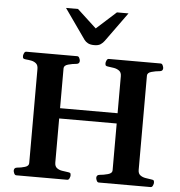

<svg xmlns="http://www.w3.org/2000/svg" viewBox="-62 -1014 1006 1073"><g transform="rotate(5 441.5 -478.0)"><path d="M69.3 0Q61 0 56.9 -9.8Q52.7 -19.5 52.7 -24.9Q52.7 -41 68.8 -43Q92.8 -44.9 114 -51.5Q135.3 -58.1 135.3 -74.2V-602.5Q135.3 -623.5 124 -633.1Q112.8 -642.6 96.9 -645.8Q81.1 -648.9 65.9 -649.9Q55.7 -650.9 52 -654.1Q48.3 -657.2 48.3 -668Q48.3 -673.3 52.5 -683.1Q56.6 -692.9 64.9 -692.9H350.6Q358.9 -692.9 363 -683.1Q367.2 -673.3 367.2 -668Q367.2 -651.9 351.1 -649.9Q326.7 -647.9 303.5 -641.4Q280.3 -634.8 280.3 -618.7V-90.3Q280.3 -69.3 292.5 -59.8Q304.7 -50.3 322 -47.6Q339.4 -44.9 354 -43Q364.3 -42 367.9 -39.1Q371.6 -36.1 371.6 -24.9Q371.6 -19.5 367.4 -9.8Q363.3 0 355 0ZM532.2 0Q523.9 0 519.8 -9.8Q515.6 -19.5 515.6 -24.9Q515.6 -41 531.7 -43Q555.7 -44.9 579.3 -51.5Q603 -58.1 603 -74.2V-602.5Q603 -623.5 590.6 -632.8Q578.1 -642.1 561 -645.3Q543.9 -648.4 528.8 -649.9Q518.6 -650.9 514.9 -654.1Q511.2 -657.2 511.2 -668Q511.2 -673.3 515.4 -683.1Q519.5 -692.9 527.8 -692.9H818.4Q826.7 -692.9 830.8 -683.1Q835 -673.3 835 -668Q835 -651.9 818.8 -649.9Q794.4 -647.9 771.2 -641.4Q748 -634.8 748 -618.7V-90.3Q748 -69.3 760.3 -60.1Q772.5 -50.8 789.8 -47.9Q807.1 -44.9 821.8 -43Q832 -42 835.7 -39.1Q839.4 -36.1 839.4 -24.9Q839.4 -19.5 835.2 -9.8Q831.1 0 822.8 0ZM246.1 -337.4V-395H635.7V-337.4ZM439.9 -762.7Q417.5 -762.7 404.3 -769.8Q391.1 -776.9 383.3 -787.6L264.6 -956.1H332L439.9 -856.4L550.3 -956.1H615.2L496.6 -792Q488.3 -780.3 475.6 -771.5Q462.9 -762.7 439.9 -762.7Z"/></g></svg>

Font: Gelasio SemiBold
Style: Regular
Weight: 600
Designer: Eben Sorkin
Foundry: Eben Sorkin
Version: Version 1.008